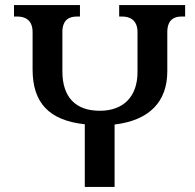

<svg xmlns="http://www.w3.org/2000/svg" viewBox="-20 -734 766 754"><path d="M448 -714V-669H461C485 -669 520 -659 520 -608V-451C520 -356 466 -299 372 -299C277 -299 225 -352 225 -454V-608C225 -659 255 -669 281 -669H294V-714H35V-669H49C74 -669 108 -659 108 -608V-461C108 -330 173 -261 313 -246V0H430V-245C566 -261 637 -334 637 -454V-608C637 -659 667 -669 692 -669H707V-714Z"/></svg>

Font: Noto Serif Georgian Medium
Style: Regular
Weight: 500
Designer: Monotype Design Team, Akaki Razmadze
Foundry: Google LLC
Version: Version 2.003